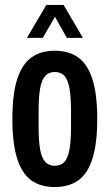

<svg xmlns="http://www.w3.org/2000/svg" viewBox="-20 -744 444 776"><path d="M201 12Q144 12 106 -15.5Q68 -43 49 -104Q30 -165 30 -263Q30 -362 49 -422.5Q68 -483 106 -511Q144 -539 201 -539Q259 -539 297 -511Q335 -483 354 -422.5Q373 -362 373 -263Q373 -165 354 -104Q335 -43 297 -15.5Q259 12 201 12ZM201 -74Q226 -74 240 -89Q254 -104 260.5 -138.5Q267 -173 267 -231V-295Q267 -354 260.5 -388.5Q254 -423 240 -438Q226 -453 201 -453Q178 -453 163.5 -438Q149 -423 142.5 -388.5Q136 -354 136 -295V-231Q136 -173 142.5 -138.5Q149 -104 163.5 -89Q178 -74 201 -74ZM89 -591 167 -724H237L315 -591H250L181 -714H224L153 -591Z"/></svg>

Font: Archivo ExtraCondensed SemiBold
Style: Regular
Weight: 600
Width: 2
Designer: Hector Gatti
Foundry: Omnibus-Type
Version: Version 2.001